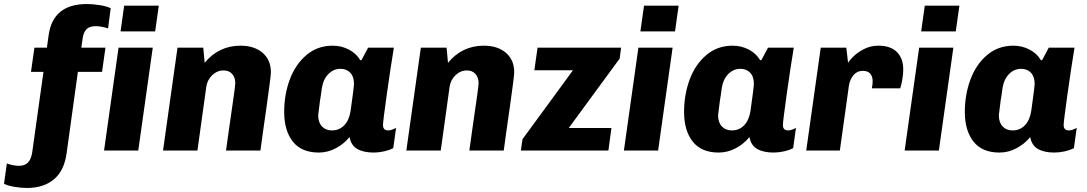

<svg xmlns="http://www.w3.org/2000/svg" viewBox="-121 -748 5402 954"><path d="M429 -707 416 -607Q381 -618 355 -618Q324 -618 309 -603Q294 -588 290 -559L283 -511H403L386 -391H266L210 13Q198 101 146.5 143.5Q95 186 13 186Q-15 186 -48.5 180.5Q-82 175 -101 165L-87 64Q-76 69 -58 72.5Q-40 76 -27 76Q2 76 18 59.5Q34 43 39 9L95 -391H33L50 -511H112L121 -575Q143 -728 311 -728Q339 -728 374.5 -722.5Q410 -717 429 -707ZM650 -592H478L496 -720H668ZM566 0H396L468 -511H638Z M1225 -389Q1225 -377 1218.5 -328Q1212 -279 1202.5 -210.5Q1193 -142 1187 -102L1173 0H1002L1019 -121Q1035 -231 1041.5 -278Q1048 -325 1048 -335Q1048 -363 1032.5 -380.5Q1017 -398 990 -398Q958 -398 933.5 -374.5Q909 -351 904 -317L860 0H689L761 -511H889L896 -436Q966 -521 1074 -521Q1143 -521 1184 -485.5Q1225 -450 1225 -389Z M1669 -449H1675L1708 -511H1836Q1820 -415 1801 -279.5Q1782 -144 1782 -127Q1782 -100 1808 -100Q1817 -100 1828 -104Q1839 -108 1847 -113L1833 -12Q1814 -2 1787.5 4Q1761 10 1736 10Q1685 10 1654 -8Q1623 -26 1616 -67Q1587 -32 1547 -11Q1507 10 1463 10Q1377 10 1334 -44.5Q1291 -99 1291 -192Q1291 -277 1318.5 -352Q1346 -427 1401 -474Q1456 -521 1532 -521Q1575 -521 1612 -502Q1649 -483 1669 -449ZM1478 -309Q1474 -275 1469 -248Q1460 -181 1460 -176Q1460 -140 1478.5 -120Q1497 -100 1528 -100Q1565 -100 1589.5 -125.5Q1614 -151 1621 -197Q1638 -318 1638 -330Q1638 -367 1619.5 -386.5Q1601 -406 1571 -406Q1536 -406 1510.5 -380Q1485 -354 1478 -309Z M2434 -389Q2434 -377 2427.5 -328Q2421 -279 2411.5 -210.5Q2402 -142 2396 -102L2382 0H2211L2228 -121Q2244 -231 2250.5 -278Q2257 -325 2257 -335Q2257 -363 2241.5 -380.5Q2226 -398 2199 -398Q2167 -398 2142.5 -374.5Q2118 -351 2113 -317L2069 0H1898L1970 -511H2098L2105 -436Q2175 -521 2283 -521Q2352 -521 2393 -485.5Q2434 -450 2434 -389Z M2965 -511 2958 -457 2705 -112H2917L2902 0H2467L2475 -56L2726 -399H2534L2550 -511Z M3233 -592H3061L3079 -720H3251ZM3149 0H2979L3051 -511H3221Z M3656 -449H3662L3695 -511H3823Q3807 -415 3788 -279.5Q3769 -144 3769 -127Q3769 -100 3795 -100Q3804 -100 3815 -104Q3826 -108 3834 -113L3820 -12Q3801 -2 3774.5 4Q3748 10 3723 10Q3672 10 3641 -8Q3610 -26 3603 -67Q3574 -32 3534 -11Q3494 10 3450 10Q3364 10 3321 -44.5Q3278 -99 3278 -192Q3278 -277 3305.5 -352Q3333 -427 3388 -474Q3443 -521 3519 -521Q3562 -521 3599 -502Q3636 -483 3656 -449ZM3465 -309Q3461 -275 3456 -248Q3447 -181 3447 -176Q3447 -140 3465.5 -120Q3484 -100 3515 -100Q3552 -100 3576.5 -125.5Q3601 -151 3608 -197Q3625 -318 3625 -330Q3625 -367 3606.5 -386.5Q3588 -406 3558 -406Q3523 -406 3497.5 -380Q3472 -354 3465 -309Z M4367 -403Q4367 -380 4362.5 -353.5Q4358 -327 4352 -309H4211Q4215 -328 4215 -344Q4215 -368 4203 -382Q4191 -396 4166 -396Q4138 -396 4120 -375Q4102 -354 4097 -322L4052 0H3885L3957 -511H4084L4093 -436Q4099 -447 4119 -467Q4139 -487 4171.5 -504Q4204 -521 4244 -521Q4304 -521 4335.5 -489.5Q4367 -458 4367 -403Z M4628 -592H4456L4474 -720H4646ZM4544 0H4374L4446 -511H4616Z M5051 -449H5057L5090 -511H5218Q5202 -415 5183 -279.5Q5164 -144 5164 -127Q5164 -100 5190 -100Q5199 -100 5210 -104Q5221 -108 5229 -113L5215 -12Q5196 -2 5169.5 4Q5143 10 5118 10Q5067 10 5036 -8Q5005 -26 4998 -67Q4969 -32 4929 -11Q4889 10 4845 10Q4759 10 4716 -44.5Q4673 -99 4673 -192Q4673 -277 4700.5 -352Q4728 -427 4783 -474Q4838 -521 4914 -521Q4957 -521 4994 -502Q5031 -483 5051 -449ZM4860 -309Q4856 -275 4851 -248Q4842 -181 4842 -176Q4842 -140 4860.5 -120Q4879 -100 4910 -100Q4947 -100 4971.5 -125.5Q4996 -151 5003 -197Q5020 -318 5020 -330Q5020 -367 5001.5 -386.5Q4983 -406 4953 -406Q4918 -406 4892.5 -380Q4867 -354 4860 -309Z"/></svg>

Font: Chivo ExtraBold Italic
Style: Regular
Weight: 800
Italic angle: -8.05°
Designer: Hector Gatti
Foundry: Omnibus-Type
Version: Version 1.007